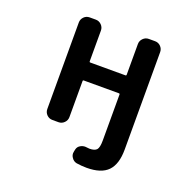

<svg xmlns="http://www.w3.org/2000/svg" viewBox="-160 -923 1320 1297"><g transform="rotate(20 500.0 -274.0)"><path d="M594.7 207Q558.6 207 521.5 201.2Q498 196.3 485.4 175.8Q475.6 162.1 475.6 145.5Q475.6 138.7 477.5 131.8L480.5 117.2Q485.4 95.7 504.9 85Q520.5 76.2 538.1 76.2Q543 76.2 547.9 77.1Q559.6 79.1 569.3 79.1Q606.4 79.1 621.1 62.5Q634.8 45.9 634.8 -2.9V-334Q634.8 -340.8 627.9 -340.8H376Q369.1 -340.8 369.1 -334V-75.2Q369.1 -51.8 352.1 -34.7Q335 -17.6 311.5 -17.6H267.6Q243.2 -17.6 226.6 -34.7Q210 -51.8 210 -75.2V-697.3Q210 -720.7 226.6 -737.8Q243.2 -754.9 267.6 -754.9H311.5Q335 -754.9 352.1 -737.8Q369.1 -720.7 369.1 -697.3V-476.6Q369.1 -469.7 376 -469.7H627.9Q634.8 -469.7 634.8 -476.6V-697.3Q634.8 -720.7 651.9 -737.8Q668.9 -754.9 692.4 -754.9H737.3Q761.7 -754.9 778.3 -737.8Q794.9 -720.7 794.9 -697.3V2.9Q794.9 108.4 747.1 157.7Q699.2 207 594.7 207Z"/></g></svg>

Font: Rounded Mgen+ 1m bold
Style: Bold
Weight: 700
Designer: [Source Han Sans]
Ryoko NISHIZUKA  (kana & ideographs); Paul D. Hunt (Latin, Greek & Cyrillic); Wenlong ZHANG  (bopomofo
Version: Version 1.059.20150602